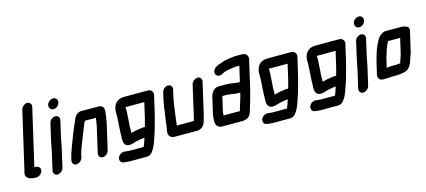

<svg xmlns="http://www.w3.org/2000/svg" viewBox="-64 -1293 4514 2033"><g transform="rotate(-15 2193.5 -276.5)"><path d="M204 -661 55 -17C35 36 77 67 128 70C135 70 141 70 148 71L158 72C188 75 220 50 229 22C239 -8 220 -34 193 -37L182 -38C178 -38 174 -38 169 -39L313 -661C320 -690 300 -716 271 -716C242 -716 211 -690 204 -661Z M455 -448 413 -265C402 -218 396 -168 384 -123L346 45C339 74 358 100 387 100C416 100 448 74 455 45L493 -122C506 -168 511 -218 522 -265L564 -448C571 -477 551 -502 522 -502C493 -502 462 -477 455 -448ZM481 -637C474 -606 495 -579 526 -579C556 -579 585 -604 592 -634C599 -665 579 -691 548 -691C518 -691 488 -667 481 -637Z M676 -7 682 -34C683 -39 684 -46 688 -57C690 -67 693 -76 696 -84C710 -125 731 -172 745 -213C758 -249 777 -285 788 -320C793 -332 799 -345 803 -355L808 -367C808 -369 810 -372 812 -375H934C934 -374 933 -373 934 -372L930 -348C927 -331 925 -311 921 -292L856 -8C849 21 868 47 897 47C926 47 958 21 965 -8L1030 -291C1039 -331 1043 -372 1047 -408C1055 -457 1035 -484 984 -484H827C820 -484 814 -484 809 -485C765 -487 731 -454 717 -414C717 -412 716 -409 714 -406C707 -392 704 -385 699 -371C694 -359 686 -344 682 -331C676 -317 672 -308 665 -292C649 -248 632 -208 616 -164C601 -122 584 -81 573 -34L567 -7C560 22 579 48 608 48C637 48 669 22 676 -7Z M1317 -137 1298 -133C1290 -132 1282 -130 1274 -127L1259 -123C1258 -122 1257 -122 1255 -122L1256 -124C1256 -130 1255 -137 1256 -145L1257 -167C1257 -175 1256 -182 1256 -189C1262 -246 1263 -299 1267 -354C1268 -373 1267 -388 1266 -403H1472L1432 -229C1426 -203 1418 -180 1411 -153C1411 -151 1411 -149 1409 -146C1401 -149 1390 -147 1381 -146L1364 -144C1358 -143 1352 -142 1347 -141L1331 -139C1326 -139 1322 -137 1317 -137ZM1159 -419C1153 -394 1153 -384 1155 -363C1156 -331 1152 -295 1151 -262C1150 -230 1145 -192 1145 -163L1144 -143V-122V-107L1142 -93C1141 -50 1152 -9 1195 -6C1238 -2 1271 -24 1310 -29L1324 -31L1340 -34C1350 -36 1366 -37 1376 -39C1373 -30 1347 54 1341 54H1183C1176 54 1149 51 1143 50L1134 49C1104 45 1071 68 1061 95C1050 127 1067 152 1093 157L1103 158C1114 160 1144 163 1157 163H1346C1381 163 1404 143 1419 118C1437 93 1447 71 1459 39C1472 -2 1486 -40 1500 -82C1512 -132 1529 -181 1541 -231L1592 -449C1596 -465 1592 -479 1583 -491C1568 -511 1556 -512 1521 -512H1283C1220 -512 1174 -483 1159 -419Z M1693 -454 1677 -386C1669 -353 1665 -318 1659 -285C1657 -267 1653 -232 1649 -214C1648 -204 1647 -194 1645 -183L1640 -153C1635 -124 1636 -99 1630 -71L1627 -56C1625 -46 1624 -37 1623 -30C1620 5 1646 35 1686 35H1938C1979 35 2016 0 2025 -39C2031 -64 2042 -90 2047 -118L2124 -452C2131 -481 2112 -507 2083 -507C2054 -507 2022 -481 2015 -452L1938 -116C1936 -106 1934 -97 1931 -89C1930 -84 1928 -79 1926 -74H1740L1741 -78C1746 -115 1749 -153 1755 -192C1764 -248 1768 -302 1781 -360C1782 -369 1784 -377 1786 -386L1802 -454C1809 -483 1788 -508 1759 -508C1730 -508 1700 -483 1693 -454Z M2250 -86C2250 -91 2251 -96 2252 -101L2287 -251H2336C2340 -251 2344 -251 2348 -250L2367 -248C2397 -245 2425 -237 2458 -237C2465 -237 2473 -237 2480 -238C2476 -225 2473 -211 2470 -198C2454 -146 2441 -100 2426 -53L2425 -49H2246C2247 -62 2247 -72 2250 -86ZM2492 -346H2483C2479 -346 2475 -346 2472 -347C2467 -347 2462 -348 2454 -350C2438 -352 2421 -354 2405 -356L2387 -359C2378 -360 2369 -360 2360 -360H2275C2228 -360 2194 -319 2183 -273L2143 -101C2136 -70 2133 -40 2134 -14C2133 26 2156 60 2203 60H2413C2448 60 2475 56 2497 34C2515 15 2522 -1 2528 -27C2529 -32 2531 -37 2533 -43C2544 -77 2552 -102 2562 -139C2571 -174 2584 -216 2592 -252L2662 -556C2665 -567 2664 -578 2660 -588C2652 -609 2634 -624 2602 -624H2532C2500 -624 2466 -616 2436 -612C2409 -610 2384 -599 2361 -591C2328 -582 2291 -567 2276 -535C2251 -483 2309 -445 2356 -483C2377 -489 2402 -504 2426 -504C2450 -509 2475 -510 2499 -515H2544L2505 -348C2500 -348 2497 -347 2492 -346Z M2888 -137 2869 -133C2861 -132 2853 -130 2845 -127L2830 -123C2829 -122 2828 -122 2826 -122L2827 -124C2827 -130 2826 -137 2827 -145L2828 -167C2828 -175 2827 -182 2827 -189C2833 -246 2834 -299 2838 -354C2839 -373 2838 -388 2837 -403H3043L3003 -229C2997 -203 2989 -180 2982 -153C2982 -151 2982 -149 2980 -146C2972 -149 2961 -147 2952 -146L2935 -144C2929 -143 2923 -142 2918 -141L2902 -139C2897 -139 2893 -137 2888 -137ZM2730 -419C2724 -394 2724 -384 2726 -363C2727 -331 2723 -295 2722 -262C2721 -230 2716 -192 2716 -163L2715 -143V-122V-107L2713 -93C2712 -50 2723 -9 2766 -6C2809 -2 2842 -24 2881 -29L2895 -31L2911 -34C2921 -36 2937 -37 2947 -39C2944 -30 2918 54 2912 54H2754C2747 54 2720 51 2714 50L2705 49C2675 45 2642 68 2632 95C2621 127 2638 152 2664 157L2674 158C2685 160 2715 163 2728 163H2917C2952 163 2975 143 2990 118C3008 93 3018 71 3030 39C3043 -2 3057 -40 3071 -82C3083 -132 3100 -181 3112 -231L3163 -449C3167 -465 3163 -479 3154 -491C3139 -511 3127 -512 3092 -512H2854C2791 -512 2745 -483 2730 -419Z M3414 -137 3395 -133C3387 -132 3379 -130 3371 -127L3356 -123C3355 -122 3354 -122 3352 -122L3353 -124C3353 -130 3352 -137 3353 -145L3354 -167C3354 -175 3353 -182 3353 -189C3359 -246 3360 -299 3364 -354C3365 -373 3364 -388 3363 -403H3569L3529 -229C3523 -203 3515 -180 3508 -153C3508 -151 3508 -149 3506 -146C3498 -149 3487 -147 3478 -146L3461 -144C3455 -143 3449 -142 3444 -141L3428 -139C3423 -139 3419 -137 3414 -137ZM3256 -419C3250 -394 3250 -384 3252 -363C3253 -331 3249 -295 3248 -262C3247 -230 3242 -192 3242 -163L3241 -143V-122V-107L3239 -93C3238 -50 3249 -9 3292 -6C3335 -2 3368 -24 3407 -29L3421 -31L3437 -34C3447 -36 3463 -37 3473 -39C3470 -30 3444 54 3438 54H3280C3273 54 3246 51 3240 50L3231 49C3201 45 3168 68 3158 95C3147 127 3164 152 3190 157L3200 158C3211 160 3241 163 3254 163H3443C3478 163 3501 143 3516 118C3534 93 3544 71 3556 39C3569 -2 3583 -40 3597 -82C3609 -132 3626 -181 3638 -231L3689 -449C3693 -465 3689 -479 3680 -491C3665 -511 3653 -512 3618 -512H3380C3317 -512 3271 -483 3256 -419Z M3806 -448 3764 -265C3753 -218 3747 -168 3735 -123L3697 45C3690 74 3709 100 3738 100C3767 100 3799 74 3806 45L3844 -122C3857 -168 3862 -218 3873 -265L3915 -448C3922 -477 3902 -502 3873 -502C3844 -502 3813 -477 3806 -448ZM3832 -637C3825 -606 3846 -579 3877 -579C3907 -579 3936 -604 3943 -634C3950 -665 3930 -691 3899 -691C3869 -691 3839 -667 3832 -637Z M4046 -90 4067 -183C4086 -246 4103 -309 4132 -359H4265L4226 -190C4223 -182 4222 -177 4221 -174C4219 -169 4217 -162 4214 -154L4206 -132L4199 -111C4198 -107 4197 -103 4195 -98C4190 -97 4183 -97 4177 -97L4159 -95C4155 -94 4152 -94 4149 -94H4090C4076 -93 4060 -90 4046 -90ZM3971 19H4017C4031 19 4054 17 4068 15H4124C4131 15 4138 15 4146 14L4162 12C4167 11 4171 11 4174 11C4187 11 4207 6 4220 2C4272 -10 4294 -63 4312 -120L4319 -142C4325 -159 4328 -165 4334 -186L4385 -405C4392 -437 4374 -457 4345 -460C4337 -465 4328 -468 4318 -468H4138C4120 -468 4102 -462 4084 -449C4048 -425 4027 -378 4007 -333C3987 -288 3974 -237 3959 -185L3926 -43C3919 -13 3941 18 3971 19Z"/></g></svg>

Font: Electronic
Style: ExHvIt
Weight: 900
Version: Version 1.011